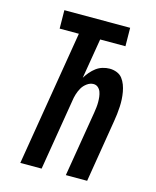

<svg xmlns="http://www.w3.org/2000/svg" viewBox="-111 -812 722 888"><g transform="rotate(15 250.0 -367.5)"><path d="M72 0 179 -647H87L86 -735H401L402 -647H281L249 -455Q258 -470 269.5 -483.5Q281 -497 295 -507.5Q309 -518 326 -523Q343 -528 359 -528Q377 -528 393.5 -521.5Q410 -515 420 -502Q430 -489 436 -473Q442 -457 445 -440Q448 -423 449 -405.5Q450 -388 449 -370Q448 -352 446 -334Q444 -316 441 -299L392 0H290L342 -313Q344 -326 345.5 -338.5Q347 -351 347 -364Q347 -377 345.5 -389.5Q344 -402 340 -413Q336 -424 327 -432Q318 -440 305 -440Q289 -440 274 -429Q259 -418 250.5 -403Q242 -388 237 -371.5Q232 -355 230 -339L174 0Z"/></g></svg>

Font: Iosevka SS18 Semibold
Style: Italic
Weight: 600
Italic angle: -9°
Monospace: yes
Designer: Belleve Invis
Foundry: Belleve Invis
Version: Version 25.1.1; ttfautohint (v1.8.4)